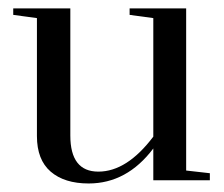

<svg xmlns="http://www.w3.org/2000/svg" viewBox="-20 -429 534 457"><path d="M147.4 -409V-106.4Q147.4 -20.5 214.1 -20.5Q282.1 -20.5 344.9 -103.8V-385.9L288.5 -393.6V-409H423.1V-23.1L479.5 -16.7V0H344.9V-75.6Q282.1 7.7 191 7.7Q133.3 7.7 100.6 -20.5Q67.9 -48.7 67.9 -105.1V-385.9L11.5 -393.6V-409Z"/></svg>

Font: Suranna
Style: Regular
Weight: 400
Version: Version 1.0.5; ttfautohint (v1.2.42-39fb)